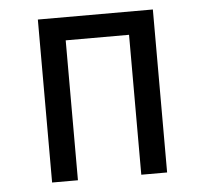

<svg xmlns="http://www.w3.org/2000/svg" viewBox="-44 -576 663 622"><g transform="rotate(-5 288.0 -265.0)"><path d="M101 0H185V-455H391V0H475V-530H101Z"/></g></svg>

Font: Iosevka SS01 Extended
Style: Regular
Weight: 400
Width: 7
Monospace: yes
Designer: Belleve Invis
Foundry: Belleve Invis
Version: Version 3.4.7; ttfautohint (v1.8.3)